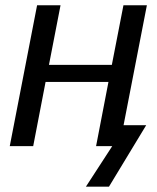

<svg xmlns="http://www.w3.org/2000/svg" viewBox="-20 -548 590 720"><path d="M207 -528.3 163.6 -304.7H399.4L442.9 -528.3H530.8L443.4 -78.6H528.3L388.7 151.9H302.2L400.9 0H340.3L386.7 -240.7H150.9L104.5 0H16.6L119.1 -528.3Z"/></svg>

Font: Liberation Sans
Style: Italic
Weight: 400
Italic angle: -12°
Designer: Steve Matteson
Foundry: Ascender Corporation
Version: Version 2.1.5